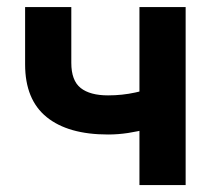

<svg xmlns="http://www.w3.org/2000/svg" viewBox="-20 -536 610 556"><path d="M293 -146.5Q177.2 -146.5 115 -197Q52.7 -247.6 52.7 -349.6V-515.6H186.5V-354Q186.5 -302.7 213.6 -281.2Q240.7 -259.8 293 -259.8Q334 -259.8 371.8 -268.1Q409.7 -276.4 451.7 -291V-177.7Q432.6 -169.9 406.2 -162.6Q379.9 -155.3 350.8 -150.9Q321.8 -146.5 293 -146.5ZM383.8 0V-515.6H517.6V0Z"/></svg>

Font: Inter Cardless Display
Style: Bold
Weight: 700
Designer: Rasmus Andersson
Foundry: rsms
Version: Version 4.001;git-9221beed3